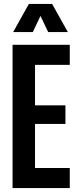

<svg xmlns="http://www.w3.org/2000/svg" viewBox="-20 -957 394 977"><path d="M43.9 0V-729H335V-627H158.2V-420.9H313V-326.2H158.2V-102.1H335V0ZM46.9 -793.9 127 -937H245.1L325.2 -793.9H225.1L186 -876L147 -793.9Z"/></svg>

Font: Lumene Sans Condensed
Style: Bold
Weight: 600
Width: 3
Designer: Deni Anggara
Version: Version 1.003;Glyphs 3.1.2 (3151)